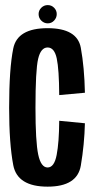

<svg xmlns="http://www.w3.org/2000/svg" viewBox="-20 -712 368 736"><path d="M162.5 3.5Q276 3.5 289.8 -77.2Q303.5 -158 305.5 -239.5L207 -249Q206.5 -166.5 197.2 -118.2Q188 -70 162.5 -70Q137 -70 126.5 -119.5Q116 -169 116 -299Q116 -443 126.2 -486.5Q136.5 -530 162.5 -530Q188.5 -530 197.5 -488Q206.5 -446 207 -347.5L305.5 -356.5Q303.5 -453.5 289.8 -528.8Q276 -604 162.5 -604Q46.5 -604 30.8 -526.2Q15 -448.5 15 -299Q15 -161.5 30.8 -79Q46.5 3.5 162.5 3.5ZM163 -622.5Q177.5 -622.5 187.5 -633.2Q197.5 -644 197.5 -658Q197.5 -672 187.5 -682.2Q177.5 -692.5 163 -692.5Q148.5 -692.5 138.2 -682.2Q128 -672 128 -658Q128 -643 138.5 -632.8Q149 -622.5 163 -622.5Z"/></svg>

Font: Anybody ExtraCondensed Medium
Style: Regular
Weight: 500
Width: 2
Version: Version 1.113;gftools[0.9.25]